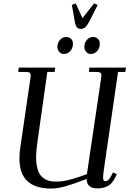

<svg xmlns="http://www.w3.org/2000/svg" viewBox="-20 -1099 759 1127"><path d="M86.9 -676.8 89.8 -702.1H304.2L300.8 -676.8H257.8L198.2 -254.9Q191.9 -208 191.9 -179.2Q191.9 -99.1 221.4 -66.2Q251 -33.2 305.2 -33.2Q327.6 -33.2 346.4 -35.4Q365.2 -37.6 403.1 -47.9Q440.9 -58.1 490.2 -77.1L573.2 -637.2Q575.2 -650.9 575.2 -655.8Q575.2 -668.5 568.4 -672.6Q561.5 -676.8 543 -676.8H502L504.9 -702.1H719.2L715.8 -676.8H672.9L589.8 -104Q585 -68.8 585 -58.1Q585 -35.2 598.1 -35.2Q616.7 -35.2 631.8 -64.9L643.1 -86.9L666 -76.2L654.8 -54.2Q636.7 -19 611.1 -6.1Q585.4 6.8 551.8 6.8Q488.8 6.8 488.8 -48.8Q411.1 -18.6 364.5 -5.4Q317.9 7.8 279.8 7.8Q94.2 7.8 94.2 -168Q94.2 -203.1 99.1 -232.9L158.2 -637.2Q160.2 -650.9 160.2 -655.8Q160.2 -668.5 153.3 -672.6Q146.5 -676.8 127.9 -676.8ZM316.9 -823.2Q316.9 -847.2 331.8 -864.5Q346.7 -881.8 369.1 -881.8Q385.3 -881.8 396.7 -871.3Q408.2 -860.8 408.2 -841.8Q408.2 -816.9 392.8 -799.6Q377.4 -782.2 354 -782.2Q338.4 -782.2 327.6 -794.9Q316.9 -807.6 316.9 -823.2ZM401.9 -1069.8 424.8 -1079.1 463.9 -992.2 532.2 -1079.1 553.2 -1069.8 506.8 -978Q493.2 -950.7 481.4 -939.9Q469.7 -929.2 454.1 -929.2Q438.5 -929.2 430.4 -939.9Q422.4 -950.7 418 -978ZM475.1 -823.2Q475.1 -847.2 489.7 -864.5Q504.4 -881.8 526.9 -881.8Q543 -881.8 554.4 -871.3Q565.9 -860.8 565.9 -841.8Q565.9 -816.9 550.8 -799.6Q535.6 -782.2 512.2 -782.2Q496.6 -782.2 485.8 -794.9Q475.1 -807.6 475.1 -823.2Z"/></svg>

Font: Dihjauti
Style: Bold Italic
Weight: 700
Italic angle: -9°
Designer: T. Christopher White
Version: Version 3.0.0